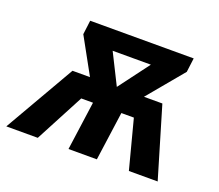

<svg xmlns="http://www.w3.org/2000/svg" viewBox="-122 -662 907 795"><g transform="rotate(20 332.0 -265.0)"><path d="M547.9 -310.1 640.1 0H513.2L457 -214.8H401.9L372.1 0H247.1L276.9 -214.8H225.1L111.8 0H-26.9L151.9 -310.1H229L142.1 -467.8L149.9 -529.8H606L598.1 -467.8L466.8 -310.1ZM279.8 -444.8 347.2 -310.1 448.2 -444.8Z"/></g></svg>

Font: FiraGO SemiBold
Style: Italic
Weight: 600
Italic angle: -8°
Designer: bBox Type GmbH
Foundry: bBox Type GmbH
Version: Version 1.001;PS 001.001;hotconv 1.0.88;makeotf.lib2.5.64775